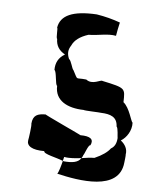

<svg xmlns="http://www.w3.org/2000/svg" viewBox="-42 -522 449 566"><g transform="rotate(5 182.0 -238.5)"><path d="M109 -435C112 -434 108 -404 112 -402C112 -382 121 -368 139 -358C120 -347 112 -331 112 -310C119 -306 118 -266 124 -264C122 -220 160 -201 208 -200C210 -198 257 -197 260 -196C288 -195 308 -188 309 -160C314 -156 314 -129 315 -126C314 -111 309 -100 298 -94C290 -83 275 -72 252 -62C240 -62 227 -60 214 -58C205 -44 187 -42 163 -44C162 -44 161 -45 160 -45C157 -32 151 -11 147 -6C211 9 333 31 341 -56C341 -56 344 -80 343 -80C346 -96 338 -110 325 -120C342 -130 356 -152 355 -175C350 -178 342 -218 323 -233C324 -275 326 -275 256 -290C251 -294 227 -275 208 -290C173 -294 185 -283 168 -314C163 -318 159 -342 152 -346C145 -362 147 -374 155 -386C162 -402 178 -414 203 -422C231 -422 259 -431 284 -426C284 -428 291 -464 292 -466C270 -474 247 -480 222 -484C151 -488 115 -472 109 -435ZM58 -146C60 -143 54 -100 53 -97C50 -80 66 -69 103 -69C101 -60 142 -53 160 -45C161 -51 163 -56 163 -57C179 -54 197 -56 214 -58C216 -61 218 -64 219 -68C221 -68 231 -100 237 -98C246 -116 235 -125 205 -125C207 -125 94 -177 98 -177C74 -177 60 -172 58 -146Z"/></g></svg>

Font: Arrow
Style: Ita
Weight: 400
Version: Version 0.23